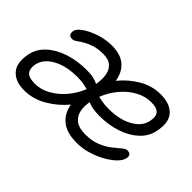

<svg xmlns="http://www.w3.org/2000/svg" viewBox="-79 -759 1033 1033"><g transform="rotate(45 438.0 -242.5)"><path d="M141 10Q75 10 41 -28Q7 -66 22 -142Q32 -193 72.5 -230Q113 -267 173 -286.5Q233 -306 303 -306Q335 -306 356.5 -301Q378 -296 392 -288Q399 -327 394 -359Q389 -391 368 -410.5Q347 -430 306 -430Q266 -430 237 -420.5Q208 -411 188 -399Q168 -387 155 -377.5Q142 -368 132 -368Q113 -368 107 -377.5Q101 -387 104 -403Q107 -422 138 -443.5Q169 -465 214.5 -480Q260 -495 306 -495Q374 -495 410.5 -462.5Q447 -430 455 -375Q497 -427 554.5 -461Q612 -495 678 -495Q749 -495 783.5 -457Q818 -419 802 -342Q792 -291 752.5 -254.5Q713 -218 654 -198.5Q595 -179 526 -179Q495 -179 473 -183.5Q451 -188 437 -195Q430 -157 437 -125Q444 -93 469.5 -74Q495 -55 543 -55Q593 -55 629.5 -70Q666 -85 691.5 -105Q717 -125 734.5 -140Q752 -155 764 -155Q782 -155 788 -145.5Q794 -136 790 -121Q786 -100 763 -77.5Q740 -55 704.5 -35Q669 -15 627 -2.5Q585 10 543 10Q466 10 425 -23.5Q384 -57 375 -114Q331 -61 270.5 -25.5Q210 10 141 10ZM672 -429Q625 -429 582 -405Q539 -381 505.5 -340.5Q472 -300 453 -251Q465 -249 483.5 -245Q502 -241 534 -241Q617 -241 672.5 -272Q728 -303 738 -353Q746 -391 731 -410Q716 -429 672 -429ZM87 -132Q80 -95 95.5 -75.5Q111 -56 157 -56Q204 -56 246.5 -80Q289 -104 323 -144Q357 -184 376 -233Q364 -235 346 -239.5Q328 -244 295 -244Q210 -244 154 -213Q98 -182 87 -132Z"/></g></svg>

Font: Shantell Sans Normal
Style: Italic
Weight: 300
Italic angle: -11.31°
Designer: Stephen Nixon, Anya Danilova, Shantell Martin
Foundry: Arrow Type
Version: Version 1.008;[a672d596b]